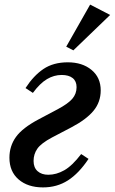

<svg xmlns="http://www.w3.org/2000/svg" viewBox="-20 -803 499 835"><path d="M167 12Q101 12 61 -22.5Q21 -57 21 -117Q21 -168 49.5 -207.5Q78 -247 148 -284L231 -328Q276 -352 294.5 -373.5Q313 -395 313 -424Q313 -450 296 -463.5Q279 -477 248 -477Q215 -477 184.5 -459Q154 -441 123 -399L91 -420Q126 -474 169 -503Q212 -532 275 -532Q338 -532 378 -499Q418 -466 418 -410Q418 -359 386.5 -321Q355 -283 290 -249L206 -205Q159 -180 142.5 -156.5Q126 -133 126 -103Q126 -74 143.5 -58.5Q161 -43 190 -43Q225 -43 259.5 -62.5Q294 -82 333 -133L365 -112Q323 -49 275.5 -18.5Q228 12 167 12ZM268 -600 372 -783 459 -738 299 -584Z"/></svg>

Font: IBM Plex Serif Medm
Style: Italic
Weight: 500
Italic angle: -14°
Designer: Mike Abbink, Paul van der Laan, Pieter van Rosmalen
Foundry: Bold Monday
Version: Version 3.001